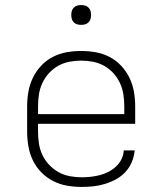

<svg xmlns="http://www.w3.org/2000/svg" viewBox="-20 -729 640 757"><path d="M302 8Q273 8 244 3Q215 -2 189 -15.5Q163 -29 142.5 -50Q122 -71 109.5 -97Q97 -123 92 -152Q87 -181 87 -210V-310Q87 -339 92 -367.5Q97 -396 109.5 -422Q122 -448 142 -469.5Q162 -491 188 -504.5Q214 -518 242.5 -523Q271 -528 300 -528Q329 -528 357.5 -523Q386 -518 412 -504.5Q438 -491 458 -469.5Q478 -448 490.5 -422Q503 -396 508 -367.5Q513 -339 513 -310V-241H130V-210Q130 -186 133.5 -163Q137 -140 147 -118.5Q157 -97 173.5 -79.5Q190 -62 210.5 -50.5Q231 -39 254.5 -34.5Q278 -30 302 -30Q320 -30 338 -32Q356 -34 373.5 -38.5Q391 -43 407.5 -51.5Q424 -60 437.5 -72.5Q451 -85 459 -101.5Q467 -118 468 -136H511Q509 -113 500 -91Q491 -69 475 -51.5Q459 -34 438 -22.5Q417 -11 394.5 -4Q372 3 348.5 5.5Q325 8 302 8ZM130 -279H470V-310Q470 -333 466.5 -356.5Q463 -380 453 -401.5Q443 -423 427 -440.5Q411 -458 390.5 -469.5Q370 -481 346.5 -485.5Q323 -490 300 -490Q277 -490 253.5 -485.5Q230 -481 209.5 -469.5Q189 -458 173 -440.5Q157 -423 147 -401.5Q137 -380 133.5 -356.5Q130 -333 130 -310ZM300 -631Q292 -631 284.5 -633Q277 -635 271 -641Q265 -647 263 -654.5Q261 -662 261 -670Q261 -678 263 -685.5Q265 -693 271 -699Q277 -705 284.5 -707Q292 -709 300 -709Q308 -709 315.5 -707Q323 -705 329 -699Q335 -693 337 -685.5Q339 -678 339 -670Q339 -662 337 -654.5Q335 -647 329 -641Q323 -635 315.5 -633Q308 -631 300 -631Z"/></svg>

Font: Zed Sans Extralight Extended
Style: Regular
Weight: 200
Width: 7
Designer: Belleve Invis
Foundry: Belleve Invis
Version: Version 1.0.0; ttfautohint (v1.8.4)